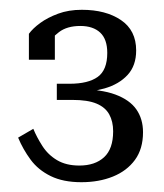

<svg xmlns="http://www.w3.org/2000/svg" viewBox="-20 -735 334 392"><path d="M142 -397Q115 -397 96.5 -408Q78 -419 66.5 -437Q55 -455 48 -472L17 -454Q27 -430 42.5 -409Q58 -388 83.5 -375.5Q109 -363 146 -363Q182 -363 210.5 -374.5Q239 -386 255.5 -408.5Q272 -431 272 -465Q272 -492 258.5 -511.5Q245 -531 215.5 -542Q186 -553 136 -553L128 -546Q164 -546 193.5 -554.5Q223 -563 240.5 -582Q258 -601 258 -632Q258 -673 227 -694Q196 -715 147 -715Q120 -715 98.5 -707Q77 -699 62 -688Q47 -677 39 -666V-613H92V-674Q86 -672 82 -667.5Q78 -663 76.5 -656Q75 -649 74 -640Q84 -657 100.5 -669.5Q117 -682 144 -682Q170 -682 184.5 -668.5Q199 -655 199 -627Q199 -592 179.5 -578Q160 -564 122 -564H96V-531H128Q159 -531 177 -523.5Q195 -516 203 -501.5Q211 -487 211 -467Q211 -431 192.5 -414Q174 -397 142 -397Z"/></svg>

Font: Roboto Serif 28pt Condensed Light
Style: Regular
Weight: 300
Width: 3
Designer: Greg Gazdowicz
Foundry: Commercial Type
Version: Version 1.008